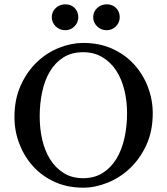

<svg xmlns="http://www.w3.org/2000/svg" viewBox="-20 -850 775 890"><path d="M366 -651Q441 -651 500.5 -624Q560 -597 601.5 -551.5Q643 -506 665.5 -447Q688 -388 688 -325Q688 -242 658.5 -178Q629 -114 582.5 -70Q536 -26 478.5 -3Q421 20 366 20Q292 20 233 -7Q174 -34 133 -79.5Q92 -125 69.5 -184Q47 -243 47 -307Q47 -390 76 -454Q105 -518 151 -562Q197 -606 254 -628.5Q311 -651 366 -651ZM365 -24Q418 -24 456.5 -48.5Q495 -73 520 -114.5Q545 -156 557 -210.5Q569 -265 569 -325Q569 -381 556.5 -432.5Q544 -484 518.5 -523Q493 -562 454.5 -585Q416 -608 365 -608Q312 -608 274 -584Q236 -560 211.5 -519Q187 -478 175.5 -424Q164 -370 164 -310Q164 -253 176 -201.5Q188 -150 213 -110.5Q238 -71 276 -47.5Q314 -24 365 -24ZM283 -830Q309 -830 326 -813Q343 -796 343 -770Q343 -746 325.5 -728Q308 -710 282 -710Q256 -710 238 -728Q220 -746 220 -770Q220 -796 238.5 -813Q257 -830 283 -830ZM475 -830Q501 -830 518 -813Q535 -796 535 -770Q535 -746 517.5 -728Q500 -710 474 -710Q448 -710 430 -728Q412 -746 412 -770Q412 -796 430.5 -813Q449 -830 475 -830Z"/></svg>

Font: Alice
Style: Regular
Weight: 400
Designer: Cyreal (www.cyreal.org)
Foundry: Cyreal (www.cyreal.org)
Version: Version 1.010